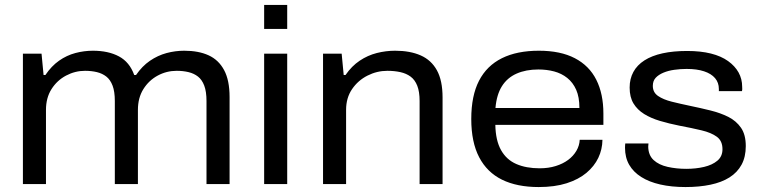

<svg xmlns="http://www.w3.org/2000/svg" viewBox="-20 -744 3077 776"><path d="M72.6 0V-527H147.9L156.1 -441H163.6Q187.9 -477.1 218.7 -498.7Q249.6 -520.4 284.8 -529.7Q319.9 -539 355.5 -539Q417.8 -539 460.7 -516.1Q503.7 -493.2 522.4 -441H529.9Q554.3 -476.6 585.9 -498.3Q617.5 -519.9 653 -529.5Q688.5 -539 724.5 -539Q782.6 -539 823.2 -520.4Q863.8 -501.8 885.8 -460.6Q907.9 -419.4 907.9 -351.8V0H814.6V-335.5Q814.6 -373.9 805.5 -397.9Q796.4 -421.9 780.1 -434.6Q763.9 -447.2 741.9 -452.5Q719.9 -457.8 694.2 -457.8Q653.1 -457.8 617.4 -438.5Q581.6 -419.2 559.5 -383.9Q537.4 -348.6 537.4 -299.9V0H444.1V-335.5Q444.1 -373.9 435 -397.9Q425.9 -421.9 409.6 -434.6Q393.4 -447.2 371.6 -452.5Q349.9 -457.8 323.6 -457.8Q283.5 -457.8 247 -438.5Q210.6 -419.2 188.2 -383.9Q165.8 -348.6 165.8 -299.9V0Z M1047.6 -627V-724H1140.8V-627ZM1047.6 0V-527H1140.8V0Z M1285.6 0V-527H1360.9L1369.1 -441H1376.6Q1401.4 -477.1 1433.8 -498.7Q1466.2 -520.4 1502.9 -529.7Q1539.6 -539 1576.7 -539Q1637.4 -539 1680.2 -520.1Q1723.1 -501.2 1745.9 -459.8Q1768.7 -418.4 1768.7 -350.2V0H1675.9V-335.5Q1675.9 -373.4 1666.5 -397.3Q1657.1 -421.3 1639.6 -434.3Q1622.1 -447.2 1598.1 -452.5Q1574 -457.8 1545.7 -457.8Q1503.6 -457.8 1465.4 -438.5Q1427.1 -419.2 1403 -383.9Q1378.8 -348.6 1378.8 -299.9V0Z M2157.2 12Q2069.7 12 2009.1 -17.7Q1948.5 -47.5 1916.6 -108.5Q1884.7 -169.5 1884.7 -263Q1884.7 -357 1916.1 -417.8Q1947.5 -478.5 2008.6 -508.8Q2069.6 -539 2158 -539Q2245.2 -539 2303.3 -508.8Q2361.3 -478.6 2390 -421.7Q2418.7 -364.8 2418.7 -284.9V-239.3H1982Q1983.1 -176.5 2005 -137.4Q2027 -98.3 2066.8 -81.1Q2106.5 -63.8 2161.1 -63.8Q2196.9 -63.8 2226.2 -73Q2255.5 -82.2 2276.4 -97.8Q2297.3 -113.4 2309.7 -134.6Q2322 -155.8 2323 -178.9H2414.9Q2414.4 -140.3 2398.2 -106.1Q2381.9 -72 2350.1 -45.3Q2318.3 -18.7 2270.1 -3.3Q2222 12 2157.2 12ZM1982.5 -307.6H2321.8Q2321.8 -351.5 2308.8 -381Q2295.7 -410.6 2272.6 -429Q2249.5 -447.4 2219.6 -455.3Q2189.8 -463.2 2155.8 -463.2Q2105.7 -463.2 2067.9 -446.5Q2030.1 -429.8 2008.6 -395.6Q1987.1 -361.3 1982.5 -307.6Z M2750.5 12Q2693.9 12 2648.7 1.7Q2603.4 -8.6 2571.7 -28.7Q2539.9 -48.7 2523 -78Q2506.1 -107.3 2506.1 -146.8Q2506.1 -151.3 2506.4 -156Q2506.6 -160.7 2507.1 -164.2H2600.9Q2600.9 -160.8 2600.4 -157.6Q2599.9 -154.4 2599.9 -151.5Q2600.4 -116.8 2621.7 -97.1Q2642.9 -77.5 2678.2 -69.6Q2713.6 -61.6 2753.5 -61.6Q2792.4 -61.6 2825.6 -69.4Q2858.8 -77.2 2879.4 -94.5Q2900 -111.8 2900 -140.8Q2900 -174.6 2877.3 -191.2Q2854.6 -207.9 2815.4 -217.2Q2776.2 -226.6 2725.6 -236.1Q2683.7 -244.5 2647.4 -255.3Q2611.2 -266.1 2583.6 -283.1Q2556 -300.2 2540.4 -325.8Q2524.8 -351.4 2524.8 -390Q2524.8 -425.5 2539.9 -453.2Q2554.9 -480.9 2584.7 -500Q2614.5 -519 2657.8 -528.5Q2701.1 -538 2757.1 -538Q2811.9 -538 2853.4 -527.6Q2894.8 -517.2 2922.6 -497.2Q2950.5 -477.3 2965.1 -451Q2979.6 -424.7 2979.6 -393.5Q2979.6 -388.4 2979.9 -384.3Q2980.1 -380.2 2978.6 -375.8H2885.4V-384.1Q2885.4 -410.1 2870 -428.2Q2854.5 -446.3 2825.6 -455.8Q2796.7 -465.4 2755 -465.4Q2730.1 -465.4 2705.4 -461.9Q2680.8 -458.5 2661.1 -450.2Q2641.5 -441.9 2630 -429.5Q2618.5 -417 2618.5 -397Q2618.5 -370.5 2639.7 -356.1Q2660.8 -341.6 2695.2 -333Q2729.6 -324.4 2770 -316Q2811.1 -307.5 2851.5 -297.5Q2891.9 -287.5 2923.8 -271.5Q2955.6 -255.4 2974.9 -227.6Q2994.2 -199.7 2994.2 -153.6Q2994.2 -109.7 2977.1 -78.3Q2960 -46.9 2928.3 -26.9Q2896.5 -6.9 2851.5 2.5Q2806.4 12 2750.5 12Z"/></svg>

Font: Archivo SemiBold SemiExpanded
Style: Regular
Weight: 600
Width: 6
Version: Version 2.001